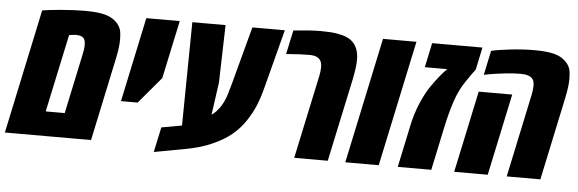

<svg xmlns="http://www.w3.org/2000/svg" viewBox="-69 -784 2883 958"><g transform="rotate(5 1373.0 -305.0)"><path d="M508.8 -511.2Q508.8 -473.6 496.6 -416.5L408.2 0H-23.4L108.9 -623Q133.8 -627.9 200.7 -633.8Q267.6 -639.6 319.8 -639.6Q372.1 -639.6 405.5 -633.5Q439 -627.4 460.2 -613.8Q481.4 -600.1 493.2 -582.5Q504.9 -564.9 506.8 -544.9Q508.8 -524.9 508.8 -511.2ZM328.1 -417Q335.4 -449.7 335.4 -467.8Q335.4 -485.8 331.5 -495.1Q322.8 -516.1 287.6 -516.1Q280.8 -516.1 253.4 -512.2L170.4 -122.6H265.6Z M735.4 -338.9 623.5 -206.5H540L629.9 -629.9H797.4Z M1323.7 -629.9 1248 -338.9Q1234.9 -287.6 1218.8 -247.6Q1202.6 -207.5 1174.6 -165.5Q1146.5 -123.5 1109.1 -92.8Q1071.8 -62 1015.4 -36.6Q959 -11.2 887.7 2L725.1 32.2L752 -93.3L854 -111.8L860.4 -629.9H1026.9L1019 -341.8L996.1 -178.2Q1044.9 -212.4 1068.4 -287.1Q1071.3 -297.4 1076.7 -316.7Q1082 -335.9 1084 -341.8L1161.1 -629.9Z M1366.2 -632.8Q1452.6 -641.6 1502.4 -641.6Q1552.2 -641.6 1582.3 -636.7Q1612.3 -631.8 1633.3 -622.8Q1654.3 -613.8 1667.5 -599.1Q1695.3 -568.8 1695.3 -514.2Q1695.3 -479 1683.1 -418.5L1593.8 0H1425.8L1515.1 -418.9Q1520 -442.4 1520 -461.9Q1520 -481.4 1513.2 -494.1Q1500 -518.1 1457 -518.1Q1411.6 -518.1 1357.9 -513.7L1340.3 -512.2Z M1849.1 0H1681.6L1815.4 -629.9H1982.9Z M2313.5 -629.9 2289.6 -517.1Q2275.9 -500 2244.4 -453.6Q2212.9 -407.2 2193.6 -349.6Q2174.3 -292 2157.7 -213.9L2112.3 0H1944.3L1989.7 -213.9Q2002 -272 2024.2 -324.2Q2046.4 -376.5 2071.8 -413.6Q2116.2 -477.1 2147.9 -507.3H2035.6L2061.5 -629.9Z M2759.3 -511.2Q2759.3 -473.6 2747.1 -416.5L2658.7 0H2490.2L2578.6 -417Q2584 -442.4 2584 -462.6Q2584 -482.9 2576.2 -494.6Q2561.5 -516.1 2513.7 -516.1Q2480.5 -516.1 2435.1 -511Q2389.6 -505.9 2360.8 -500.5L2332 -495.1L2357.9 -617.2Q2391.1 -625.5 2454.6 -632.6Q2518.1 -639.6 2570.3 -639.6Q2622.6 -639.6 2656 -633.5Q2689.5 -627.4 2710.7 -613.8Q2731.9 -600.1 2743.7 -582.5Q2755.4 -564.9 2757.3 -544.9Q2759.3 -524.9 2759.3 -511.2ZM2395 0H2227.1L2314 -409.2H2481.9Z"/></g></svg>

Font: Open Sans Hebrew Condensed Extra Bold
Style: Italic
Weight: 800
Width: 3
Italic angle: -12°
Foundry: Ascender Corporation, Yanek Iontef
Version: Version 2.001;PS 002.001;hotconv 1.0.70;makeotf.lib2.5.58329